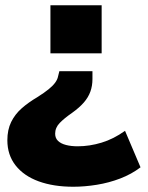

<svg xmlns="http://www.w3.org/2000/svg" viewBox="-20 -520 562 731"><path d="M259 191Q184 191 127.5 170.5Q71 150 39.5 110Q8 70 8 14Q8 -26 22.5 -55.5Q37 -85 62.5 -107.5Q88 -130 122 -150Q149 -167 165.5 -180.5Q182 -194 190.5 -206Q199 -218 201 -229L206 -249H332V-219Q332 -193 324 -171Q316 -149 299 -129.5Q282 -110 254 -90Q225 -70 207.5 -52Q190 -34 190 -11Q190 6 201 16.5Q212 27 231.5 32Q251 37 276 37Q321 37 367 23Q413 9 456 -22L515 117Q481 143 438 159.5Q395 176 348.5 183.5Q302 191 259 191ZM172 -317V-500H367V-317Z"/></svg>

Font: Nunito Sans 9pt Black
Style: Regular
Weight: 900
Version: Version 3.101;gftools[0.9.27]